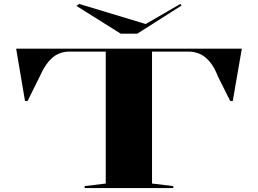

<svg xmlns="http://www.w3.org/2000/svg" viewBox="-20 -955 1309 975"><path d="M410 0V-10L517 -23V-693H331Q302 -693 275.5 -681Q249 -669 226 -641.5Q203 -614 182 -567L120 -442H107L62 -708H1208L1162 -442H1149L1087 -566Q1069 -613 1045.5 -641Q1022 -669 995 -681Q968 -693 938 -693H752V-23L860 -10V0ZM896 -935 902 -927 677 -784H593L368 -925L382 -935L720 -833Z"/></svg>

Font: Kalnia Expanded
Style: Regular
Weight: 400
Width: 7
Designer: Frida Medrano
Foundry: Frida Medrano
Version: Version 1.105